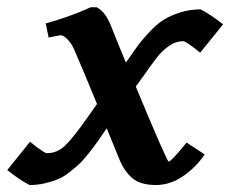

<svg xmlns="http://www.w3.org/2000/svg" viewBox="-35 -517 646 539"><path d="M219.7 -496.6H236.3Q260.7 -484.4 276.4 -444.8Q299.8 -385.7 318.4 -341.3Q338.9 -371.1 351.6 -388.4Q364.3 -405.8 385.3 -428Q406.2 -450.2 425.3 -461.9Q444.3 -473.6 471.2 -482.2Q498 -490.7 528.3 -490.7Q556.6 -476.1 591.3 -448.7L526.9 -369.1Q487.3 -401.4 479.5 -401.4Q459 -401.4 440.7 -388.9Q422.4 -376.5 407.7 -358.4Q393.1 -340.3 364.3 -298.8V-299.3Q360.8 -293.9 354.2 -284.9Q347.7 -275.9 346.2 -273.9Q433.6 -63.5 438.5 -63.5Q445.3 -63.5 483.9 -110.8Q487.3 -114.7 488.8 -116.7L539.6 -83.5Q516.6 -48.8 480 -23.2Q443.4 2.4 402.8 2.4Q358.9 2.4 336.2 -17.1Q313.5 -36.6 299.3 -71.8Q294.4 -83 283 -111.6Q271.5 -140.1 264.6 -156.7Q248.5 -133.3 239.7 -120.8Q231 -108.4 215.6 -88.6Q200.2 -68.8 189 -58.1Q177.7 -47.4 160.6 -33.9Q143.6 -20.5 127.7 -13.9Q111.8 -7.3 91.1 -2.4Q70.3 2.4 47.9 2.4Q22 -10.7 -14.6 -39.6L49.3 -119.1Q88.9 -86.9 96.7 -86.9Q125.5 -86.9 147.9 -108.4Q170.4 -129.9 211.9 -189Q214.8 -193.4 223.6 -205.8Q232.4 -218.3 237.3 -225.1Q202.6 -310.1 173.3 -377.9Q166 -394.5 154.8 -406.2Q143.6 -418 135.7 -418Q131.3 -418 101.6 -411.6L93.3 -451.2Q159.2 -469.2 219.7 -496.6Z"/></svg>

Font: Flanker
Style: Bold Italic
Weight: 700
Italic angle: -12°
Designer: Flanker
Version: Version 2.000